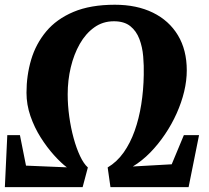

<svg xmlns="http://www.w3.org/2000/svg" viewBox="-22 -770 862 790"><path d="M-2 0 8 -214H60L85 -88.5L253 -81.5Q228.5 -100 199.8 -132Q171 -164 145.2 -204.8Q119.5 -245.5 103.2 -292.5Q87 -339.5 87 -388.5Q87 -459.5 106.2 -524.5Q125.5 -589.5 168 -640.5Q210.5 -691.5 280.2 -721Q350 -750.5 450.5 -750.5Q540.5 -750.5 607 -718Q673.5 -685.5 710 -625Q746.5 -564.5 746.5 -480.5Q746.5 -438.5 735.8 -393.5Q725 -348.5 705 -303.8Q685 -259 657.2 -217.8Q629.5 -176.5 596 -142.2Q562.5 -108 524.5 -85L684.5 -94L734.5 -214H797L754 0H432.5L421 -81Q459 -103.5 486.5 -142.2Q514 -181 532 -231.5Q550 -282 559.2 -340.5Q568.5 -399 569.5 -462Q570.5 -499 567.2 -537.8Q564 -576.5 551.5 -609.5Q539 -642.5 514 -662.5Q489 -682.5 446.5 -682.5Q401 -682.5 365.8 -657.2Q330.5 -632 306.2 -589.2Q282 -546.5 269.2 -493Q256.5 -439.5 256.5 -382Q256.5 -337 263 -290.2Q269.5 -243.5 281 -201.5Q292.5 -159.5 307.5 -127.8Q322.5 -96 339.5 -81L318 0Z"/></svg>

Font: Merriweather 48pt Black
Style: Italic
Weight: 900
Italic angle: -7.8°
Version: Version 2.101